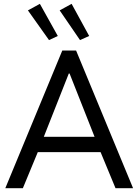

<svg xmlns="http://www.w3.org/2000/svg" viewBox="-20 -984 724 1004"><path d="M7.8 0 305.7 -719.7H377.9L675.8 0H584L495.1 -214.8L483.4 -246.1L343.8 -599.6H339.8L200.2 -246.1L188.5 -214.8L99.6 0ZM146.5 -188.5V-268.6H537.1V-188.5ZM236.3 -774.4 126 -929.7 188.5 -963.9 282.2 -795.9ZM398.4 -774.4 292 -929.7 354.5 -963.9 446.3 -795.9Z"/></svg>

Font: Reddit Sans
Style: Regular
Weight: 400
Designer: Stephen Hutchings
Foundry: Reddit
Version: Version 1.014